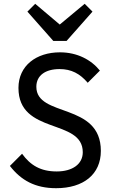

<svg xmlns="http://www.w3.org/2000/svg" viewBox="-20 -979 595 1009"><path d="M425 -959 294 -850 165 -959 124 -918 260 -764H330L466 -918ZM275 10C419 10 510 -63 510 -186C510 -443 171 -360 171 -523C171 -582 218 -616 293 -616C355 -616 400 -592 441 -544L505 -608C459 -665 386 -704 295 -704C171 -704 77 -634 77 -517C77 -269 415 -358 415 -179C415 -116 360 -78 278 -78C194 -78 140 -110 96 -171L32 -107C91 -31 165 10 275 10Z"/></svg>

Font: Outfit
Style: Regular
Weight: 400
Designer: Rodrigo Fuenzalida
Foundry: fragTYPE
Version: Version 1.100;gftools[0.9.27]